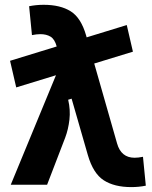

<svg xmlns="http://www.w3.org/2000/svg" viewBox="-20 -762 626 792"><path d="M46.9 -401.4 21.5 -511.2 213.9 -570.3Q205.6 -600.6 188.5 -610.8Q171.4 -621.1 146.5 -621.1Q131.3 -621.1 111.8 -617.2L100.1 -736.3Q128.9 -742.2 160.2 -742.2Q229 -742.2 271.7 -715.3Q314.5 -688.5 335.4 -615.2L337.4 -607.9L502.9 -658.7L528.3 -548.8L368.7 -500L462.9 -170.4Q479.5 -111.3 535.2 -111.3Q550.3 -111.3 569.8 -115.2L581.5 3.9Q552.7 9.8 521.5 9.8Q451.7 9.8 408 -18.3Q364.3 -46.4 342.3 -122.6L275.4 -355L261.2 -350.6Q271 -308.6 266.4 -268.3Q261.7 -228 249 -194.3L174.3 0H24.4L210.9 -451.7Z"/></svg>

Font: Cascadia Code PL
Style: Bold
Weight: 700
Monospace: yes
Designer: Aaron Bell
Foundry: Saja Typeworks
Version: Version 2404.023; ttfautohint (v1.8.4)